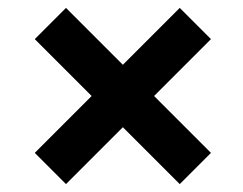

<svg xmlns="http://www.w3.org/2000/svg" viewBox="-20 -563 616 486"><path d="M435 -97 68 -464 147 -543 514 -176ZM68 -176 435 -543 514 -464 147 -97Z"/></svg>

Font: Murecho Thin ExtraBold
Style: Regular
Weight: 800
Version: Version 1.010